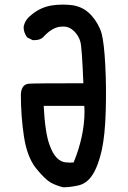

<svg xmlns="http://www.w3.org/2000/svg" viewBox="-20 -791 540 813"><path d="M249 -678.7Q241.2 -678.7 233.4 -677.7Q198.2 -672.9 163.1 -633.8Q149.4 -621.1 127 -621.1Q124 -621.1 118.2 -621.1L94.7 -632.8Q80.1 -653.3 80.1 -675.8V-676.8Q85 -706.1 111.3 -726.6Q148.4 -758.8 196.3 -767.6Q221.7 -771.5 245.1 -771.5Q268.6 -771.5 289.1 -768.6Q335.9 -760.7 367.2 -725.6Q398.4 -690.4 410.2 -649.4Q420.9 -609.4 425.8 -514.6Q430.7 -420.9 427.7 -319.8Q424.8 -218.8 411.1 -156.2Q390.6 -65.4 355.5 -30.3Q336.9 -11.7 312.5 -5.9Q276.4 2 248 2H247.1Q218.8 -4.9 195.3 -17.6Q170.9 -31.2 132.8 -78.1Q94.7 -126 81.5 -212.4Q68.4 -298.8 68.4 -389.6V-390.6Q69.3 -416 81.1 -427.7Q89.8 -435.5 101.6 -436.5Q124 -438.5 333 -438.5Q327.1 -588.9 320.3 -614.3Q313.5 -639.6 293.5 -659.2Q273.4 -678.7 249 -678.7ZM257.8 -103.5Q270.5 -102.5 274.4 -102.5Q287.1 -102.5 292 -103.5Q337.9 -215.8 337.9 -320.3Q337.9 -331.1 336.9 -342.8H165Q170.9 -226.6 190.4 -175.8Q203.1 -140.6 220.2 -123Q237.3 -105.5 257.8 -103.5Z"/></svg>

Font: JasonHandwriting2
Style: SemiBold
Weight: 600
Version: Version 1.04.7